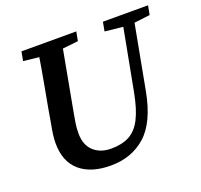

<svg xmlns="http://www.w3.org/2000/svg" viewBox="-119 -798 990 948"><g transform="rotate(-20 375.5 -323.5)"><path d="M309 17Q205 17 147 -33Q89 -83 89 -180Q89 -203 92.5 -228Q96 -253 101 -278L115 -359Q126 -420 137.5 -482Q149 -544 159 -607L77 -616L86 -664H374L365 -616L283 -607L223 -282Q219 -260 215.5 -238Q212 -216 212 -186Q212 -126 247 -93.5Q282 -61 339 -61Q396 -61 434.5 -81.5Q473 -102 498 -150.5Q523 -199 539 -283L600 -606L505 -616L514 -664H751L742 -616L659 -606L596 -269Q567 -115 493 -49Q419 17 309 17Z"/></g></svg>

Font: Source Serif 4 Semibold
Style: Italic
Weight: 600
Italic angle: -12°
Designer: Frank Grießhammer
Foundry: Adobe
Version: Version 4.005;hotconv 1.1.0;makeotfexe 2.6.0